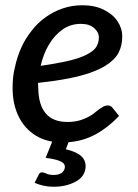

<svg xmlns="http://www.w3.org/2000/svg" viewBox="-20 -536 525 732"><path d="M218 7Q159 7 116.5 -19Q74 -45 51 -92Q28 -139 28 -201Q28 -221 30 -241Q32 -261 37 -280Q45 -318 60.5 -353Q76 -388 100 -418Q111 -433 124.5 -446Q138 -459 152 -469Q182 -491 218 -503.5Q254 -516 294 -516Q341 -516 375.5 -499Q410 -482 428 -455Q446 -428 446 -397Q446 -363 432.5 -336Q419 -309 383 -286Q359 -271 323.5 -258.5Q288 -246 239 -236.5Q190 -227 125 -220Q125 -215 125.5 -206.5Q126 -198 126 -198Q127 -136 154.5 -103.5Q182 -71 238 -71Q269 -71 294.5 -80.5Q320 -90 337 -103Q345 -110 354.5 -117Q364 -124 373 -129Q382 -134 391 -134Q402 -134 409 -125L434 -94Q386 -44 334 -18.5Q282 7 218 7ZM135 -285Q182 -292 217.5 -299Q253 -306 277 -314Q301 -322 318 -332Q341 -345 349 -360.5Q357 -376 357 -393Q357 -413 339 -429Q321 -445 288 -445Q249 -445 218.5 -423.5Q188 -402 166.5 -366Q145 -330 135 -285ZM184 176Q164 176 146 172Q128 168 112 161L127 131Q131 121 140 121Q146 121 157 126Q168 131 184 131Q204 131 214.5 123.5Q225 116 227 104Q229 91 219 84Q209 77 191.5 72.5Q174 68 154 66L183 -6H246L231 33Q273 43 291 60.5Q309 78 306 105Q302 139 266.5 157.5Q231 176 184 176Z"/></svg>

Font: Aleo Medium
Style: Italic
Weight: 500
Italic angle: -7°
Designer: Alessio Laiso
Foundry: Alessio Laiso
Version: Version 2.001;gftools[0.9.29]